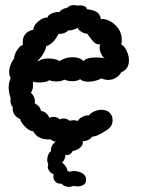

<svg xmlns="http://www.w3.org/2000/svg" viewBox="-20 -565 574 752"><path d="M485 -328Q485 -294 455 -282Q447 -268 433.5 -260Q420 -252 404 -252Q391 -252 377 -258Q369 -253 355 -249Q341 -245 327 -245Q303 -245 294 -255Q284 -247 262 -247Q246 -247 233 -253Q219 -246 201 -246Q184 -246 173 -251Q163 -242 132 -242Q115 -242 109 -245Q112 -216 101 -202Q120 -183 116 -161Q117 -160 127 -153Q137 -146 141 -130Q152 -130 161.5 -121Q171 -112 173 -103Q177 -107 189 -107Q198 -107 205 -104Q212 -101 213 -97Q220 -101 229 -101Q242 -101 253 -92Q263 -94 268 -94Q278 -94 285 -91Q288 -99 301 -106.5Q314 -114 328 -113Q336 -123 350 -129Q364 -135 378 -135Q405 -135 417 -113Q421 -105 421 -94Q421 -70 399 -56Q394 -53 382 -45.5Q370 -38 360 -34Q350 -30 342 -30Q327 -12 304 -12Q307 2 294 13Q281 24 265 26Q261 35 253 39.5Q245 44 236 41Q236 60 223 72Q231 77 237.5 87Q244 97 244 104Q251 106 252 108Q260 105 269 105Q285 105 298.5 111.5Q312 118 316 130Q317 134 317 140Q317 153 307 159Q297 165 283 165Q277 165 267 163Q260 167 250 167Q233 167 220 154Q208 156 198.5 148Q189 140 189 126Q189 120 190 117Q181 115 174 106Q167 97 167 88L169 80Q165 70 165 62Q165 50 169.5 40Q174 30 181 26Q177 21 182 9.5Q187 -2 198 -10Q186 -12 179 -19Q128 -16 110 -51Q96 -51 78.5 -68.5Q61 -86 59 -99Q36 -108 30 -132Q29 -140 30 -147Q26 -148 23.5 -155.5Q21 -163 21 -171Q21 -177 22 -179Q14 -203 14 -223Q14 -243 22 -259Q16 -270 16 -283Q16 -299 23 -315Q30 -331 36 -336Q34 -341 39 -353.5Q44 -366 52.5 -376.5Q61 -387 70 -389L69 -400Q69 -439 111 -449Q111 -466 131 -482Q151 -498 166 -496Q168 -507 185.5 -513.5Q203 -520 212 -517Q220 -530 244 -535Q253 -545 270 -545Q275 -545 283 -543L292 -544Q304 -544 312.5 -539.5Q321 -535 320 -529Q342 -527 357 -519Q372 -511 375 -490Q388 -493 408 -483.5Q428 -474 442.5 -454.5Q457 -435 457 -409Q457 -403 455 -391Q466 -386 475.5 -367Q485 -348 485 -328ZM357 -340Q379 -340 391 -336Q383 -340 376.5 -353.5Q370 -367 370 -379Q370 -387 373 -391Q359 -390 349.5 -398.5Q340 -407 332.5 -418Q325 -429 321 -434Q316 -431 300.5 -439.5Q285 -448 284 -457Q280 -452 267 -448.5Q254 -445 247 -446Q244 -441 233 -436Q222 -431 210 -433Q200 -414 189 -402Q178 -390 161 -384Q159 -370 148.5 -353Q138 -336 127 -327L131 -326Q145 -336 169 -336Q183 -336 195.5 -333Q208 -330 213 -326Q237 -341 266 -341Q290 -341 308 -326Q318 -340 357 -340Z"/></svg>

Font: Pangolin
Style: Regular
Weight: 400
Designer: Kevin Burke
Foundry: Google, Inc.
Version: Version 1.101